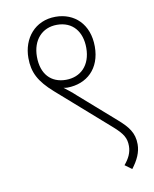

<svg xmlns="http://www.w3.org/2000/svg" viewBox="-80 -693 660 823"><g transform="rotate(-10 250.0 -282.0)"><path d="M73 -478C73 -415 95 -373 156 -319L379 -123C420 -87 432 -66 432 -32C432 -3 420 21 399 46L429 68C455 34 470 2 470 -33C470 -83 446 -112 405 -148L250 -284C233 -300 215 -314 199 -326C205 -325 210 -324 216 -324C301 -325 362 -381 362 -477C362 -575 300 -632 218 -632C128 -632 73 -563 73 -478ZM110 -477C110 -549 153 -597 218 -597C287 -597 325 -548 325 -478C325 -401 279 -358 216 -358C151 -358 110 -401 110 -477Z"/></g></svg>

Font: Noto Sans Devanagari UI SemiCondensed ExtraLight
Style: Regular
Weight: 200
Width: 4
Designer: Jelle Bosma - Monotype Design Team
Foundry: Monotype Imaging Inc.
Version: Version 2.004